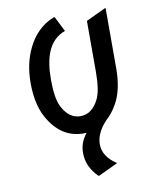

<svg xmlns="http://www.w3.org/2000/svg" viewBox="-86 -624 745 910"><g transform="rotate(-10 286.5 -169.0)"><path d="M484.9 -556.6V-268.6Q484.9 -166.5 450.2 -103Q426.8 -60.1 396 -33.2Q345.7 20.5 345.7 74.2Q345.7 133.3 411.1 175.8L318.4 219.7H313.5Q260.3 167.5 260.3 100.6Q260.3 49.8 293.9 9.3Q286.6 9.8 279.3 9.8Q169.9 9.8 108.4 -103Q73.2 -168 73.2 -268.6Q73.2 -362.3 108.4 -434.1Q150.9 -523.4 234.9 -556.6H239.7L276.4 -483.9Q217.3 -462.9 191.4 -399.4Q170.9 -348.6 170.9 -268.6Q170.9 -178.2 191.4 -137.7Q223.6 -73.2 279.3 -73.2Q335 -73.2 367.2 -137.7Q387.2 -178.2 387.2 -268.6V-512.7L480 -556.6Z"/></g></svg>

Font: Nova Oval
Style: Book
Weight: 400
Version: Version 2.000